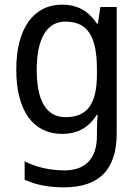

<svg xmlns="http://www.w3.org/2000/svg" viewBox="-20 -566 599 826"><path d="M247 -546C124 -546 50 -443 50 -267C50 -89 123 10 247 10C313 10 362 -17 396 -72H400C398 -53 397 -18 397 0V19C397 117 346 167 258 167C194 167 135 153 86 128V207C133 229 188 240 255 240C411 240 482 159 482 8V-536H412L401 -465H396C360 -521 310 -546 247 -546ZM261 -473C355 -473 397 -413 397 -268V-246C397 -119 355 -62 263 -62C180 -62 138 -130 138 -266C138 -399 181 -473 261 -473Z"/></svg>

Font: Noto Sans Lao SemiCondensed
Style: Regular
Weight: 400
Width: 4
Designer: Monotype Design Team
Foundry: Monotype Imaging Inc.
Version: Version 2.003